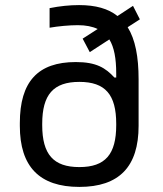

<svg xmlns="http://www.w3.org/2000/svg" viewBox="-20 -726 640 755"><path d="M58 -242V-231C58 -71 135 9 292 9C449 9 525 -71 525 -231V-414C525 -503 512 -571 482 -619L530 -650L503 -703L442 -663C406 -692 356 -706 291 -706C254 -706 215 -702 175 -694V-617C209 -623 253 -627 286 -627C317 -627 343 -622 364 -612L305 -574L333 -521L410 -571C429 -540 437 -496 437 -437V-421H430C395 -459 359 -482 278 -482C129 -482 58 -405 58 -242ZM146 -234V-239C146 -354 190 -404 292 -404C394 -404 437 -354 437 -239V-234C437 -119 394 -69 292 -69C190 -69 146 -119 146 -234Z"/></svg>

Font: LT Wave Mono
Style: Regular
Weight: 400
Designer: Daniel Lyons
Version: Version 2.5 (Glyphs App)